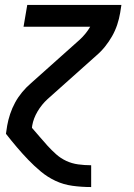

<svg xmlns="http://www.w3.org/2000/svg" viewBox="-20 -540 540 775"><path d="M347 215Q309 215 272.5 210Q236 205 204 190Q172 175 145 152.5Q118 130 94 105Q70 80 47.5 53.5Q25 27 4 0L9 -33Q13 -56 21 -80Q29 -104 41 -126Q53 -148 69.5 -168Q86 -188 106 -205L302 -380Q314 -391 325 -404.5Q336 -418 344 -432H75L90 -520H470L465 -488Q461 -464 453 -440Q445 -416 432.5 -394Q420 -372 404 -352Q388 -332 368 -315L172 -140Q148 -118 131.5 -90Q115 -62 110 -33L109 -24Q125 -6 140.5 12.5Q156 31 172.5 49Q189 67 207 83Q225 99 247.5 109.5Q270 120 295.5 123.5Q321 127 347 127H348V215Z"/></svg>

Font: Iosevka Term Curly Semibold
Style: Italic
Weight: 600
Italic angle: -9°
Designer: Belleve Invis
Foundry: Belleve Invis
Version: Version 32.3.0